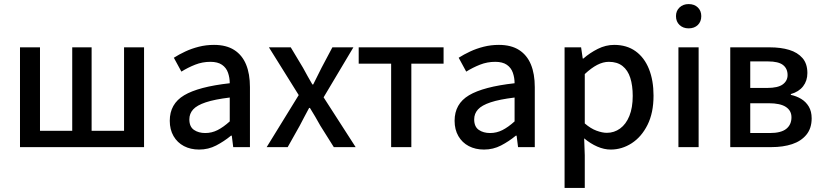

<svg xmlns="http://www.w3.org/2000/svg" viewBox="-20 -721 4035 941"><path d="M78 0V-489H176V-80H334V-489H429V-80H588V-489H686V0Z M956 12Q914 12 881.5 -5Q849 -22 830.5 -54Q812 -86 812 -129Q812 -212 882.5 -254Q953 -296 1106 -313Q1106 -340 1097.5 -364.5Q1089 -389 1068 -403.5Q1047 -418 1011 -418Q972 -418 936.5 -404Q901 -390 869 -370L832 -438Q857 -454 888 -468.5Q919 -483 954.5 -492Q990 -501 1029 -501Q1089 -501 1128 -476Q1167 -451 1186 -405Q1205 -359 1205 -294V0H1123L1116 -56H1112Q1078 -28 1039.5 -8Q1001 12 956 12ZM986 -69Q1018 -69 1046.5 -83.5Q1075 -98 1106 -126V-243Q1032 -234 988.5 -219.5Q945 -205 926.5 -184.5Q908 -164 908 -136Q908 -100 930.5 -84.5Q953 -69 986 -69Z M1287 0 1444 -255 1298 -489H1405L1465 -389Q1476 -369 1487.5 -348Q1499 -327 1511 -307H1515Q1525 -327 1535.5 -348Q1546 -369 1556 -389L1609 -489H1712L1566 -244L1723 0H1616L1550 -105Q1538 -127 1525 -149Q1512 -171 1499 -192H1495Q1484 -171 1472 -149Q1460 -127 1449 -105L1390 0Z M1897 0V-409H1738V-489H2154V-409H1996V0Z M2352 12Q2310 12 2277.5 -5Q2245 -22 2226.5 -54Q2208 -86 2208 -129Q2208 -212 2278.5 -254Q2349 -296 2502 -313Q2502 -340 2493.5 -364.5Q2485 -389 2464 -403.5Q2443 -418 2407 -418Q2368 -418 2332.5 -404Q2297 -390 2265 -370L2228 -438Q2253 -454 2284 -468.5Q2315 -483 2350.5 -492Q2386 -501 2425 -501Q2485 -501 2524 -476Q2563 -451 2582 -405Q2601 -359 2601 -294V0H2519L2512 -56H2508Q2474 -28 2435.5 -8Q2397 12 2352 12ZM2382 -69Q2414 -69 2442.5 -83.5Q2471 -98 2502 -126V-243Q2428 -234 2384.5 -219.5Q2341 -205 2322.5 -184.5Q2304 -164 2304 -136Q2304 -100 2326.5 -84.5Q2349 -69 2382 -69Z M2747 200V-489H2828L2836 -434H2839Q2871 -462 2910 -481.5Q2949 -501 2990 -501Q3052 -501 3095 -470Q3138 -439 3160.5 -383Q3183 -327 3183 -252Q3183 -168 3153.5 -109Q3124 -50 3076 -19Q3028 12 2973 12Q2941 12 2907.5 -2.5Q2874 -17 2843 -43L2846 40V200ZM2954 -70Q2990 -70 3019 -91Q3048 -112 3064.5 -152.5Q3081 -193 3081 -251Q3081 -302 3069 -339.5Q3057 -377 3031 -397.5Q3005 -418 2964 -418Q2936 -418 2907 -403Q2878 -388 2846 -358V-116Q2875 -91 2903.5 -80.5Q2932 -70 2954 -70Z M3305 0V-489H3404V0ZM3355 -582Q3328 -582 3310.5 -598.5Q3293 -615 3293 -642Q3293 -668 3310.5 -684.5Q3328 -701 3355 -701Q3383 -701 3400 -684.5Q3417 -668 3417 -642Q3417 -615 3400 -598.5Q3383 -582 3355 -582Z M3559 0V-489H3752Q3807 -489 3848 -476.5Q3889 -464 3913 -436.5Q3937 -409 3937 -363Q3937 -325 3916 -298Q3895 -271 3856 -260V-256Q3884 -250 3907 -236Q3930 -222 3944 -198.5Q3958 -175 3958 -141Q3958 -92 3932 -60.5Q3906 -29 3862 -14.5Q3818 0 3761 0ZM3657 -290H3740Q3793 -290 3816.5 -307.5Q3840 -325 3840 -353Q3840 -385 3817.5 -402.5Q3795 -420 3744 -420H3657ZM3657 -69H3753Q3808 -69 3833.5 -89.5Q3859 -110 3859 -146Q3859 -179 3831.5 -197Q3804 -215 3748 -215H3657Z"/></svg>

Font: Source Sans 3 Medium
Style: Regular
Weight: 500
Designer: Paul D. Hunt
Foundry: Adobe
Version: Version 3.052;hotconv 1.1.0;makeotfexe 2.6.0